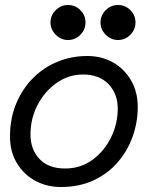

<svg xmlns="http://www.w3.org/2000/svg" viewBox="-20 -734 652 768"><path d="M223 14Q167 14 121 -11Q75 -36 47.5 -81.5Q20 -127 20 -188Q20 -260 44.5 -319Q69 -378 111.5 -421Q154 -464 210 -487Q266 -510 329 -510Q387 -510 432.5 -484Q478 -458 504.5 -412Q531 -366 531 -306Q531 -245 510.5 -187.5Q490 -130 450.5 -84.5Q411 -39 354 -12.5Q297 14 223 14ZM240 -60Q302 -60 349.5 -94.5Q397 -129 424 -184Q451 -239 451 -300Q451 -359 414 -397.5Q377 -436 312 -436Q255 -436 207.5 -403Q160 -370 131 -315.5Q102 -261 102 -196Q102 -136 138 -98Q174 -60 240 -60ZM252 -574Q224 -574 203 -595Q182 -616 182 -644Q182 -673 203 -693.5Q224 -714 252 -714Q281 -714 301.5 -693.5Q322 -673 322 -644Q322 -616 301.5 -595Q281 -574 252 -574ZM452 -574Q424 -574 403 -595Q382 -616 382 -644Q382 -673 403 -693.5Q424 -714 452 -714Q481 -714 501.5 -693.5Q522 -673 522 -644Q522 -616 501.5 -595Q481 -574 452 -574Z"/></svg>

Font: Space Mono
Style: Italic
Weight: 400
Italic angle: -12°
Monospace: yes
Designer: Colophon Foundry + Benjamin Critton
Foundry: Colophon Foundry & Benjamin Critton
Version: Version 1.003; ttfautohint (v1.8.4.7-5d5b)